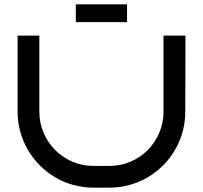

<svg xmlns="http://www.w3.org/2000/svg" viewBox="-20 -864 934 884"><path d="M834 -700.2 833 -350.1Q833 -301.3 820.6 -256.6Q808.1 -211.9 785.4 -173.1Q762.7 -134.3 730.7 -102.3Q698.7 -70.3 659.9 -47.6Q621.1 -24.9 576.7 -12.5Q532.2 0 483.9 0H410.2Q361.8 0 317.1 -12.5Q272.5 -24.9 233.6 -47.9Q194.8 -70.8 163.1 -102.8Q131.3 -134.8 108.6 -173.6Q85.9 -212.4 73.5 -257.1Q61 -301.8 61 -350.1V-700.2H161.1V-350.1Q161.1 -298.3 180.7 -252.7Q200.2 -207 234.1 -173.1Q268.1 -139.2 313.5 -119.6Q358.9 -100.1 410.2 -100.1H483.9Q535.6 -100.1 581.1 -119.6Q626.5 -139.2 660.2 -173.1Q693.8 -207 713.4 -252.7Q732.9 -298.3 732.9 -350.1V-700.2H833ZM329.1 -762.2V-844.2H564.9V-762.2Z"/></svg>

Font: Bruno Ace
Style: Regular
Weight: 400
Designer: Astigmatic (AOETI)
Foundry: Astigmatic (AOETI)
Version: Version 1.000